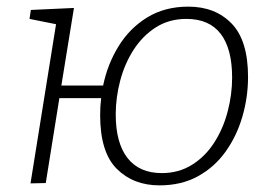

<svg xmlns="http://www.w3.org/2000/svg" viewBox="-20 -552 826 579"><path d="M72 1 149 -479 69 -495 73 -522 203 -528 165 -294H291Q304 -358 337.5 -412.5Q371 -467 424 -499.5Q477 -532 548 -532Q629 -532 678.5 -481Q728 -430 728 -320Q728 -259 711 -200.5Q694 -142 660.5 -95Q627 -48 577 -20.5Q527 7 461 7Q382 7 332 -43Q282 -93 282 -205Q282 -231 285 -256H159L118 0ZM542 -495Q490 -495 450 -469.5Q410 -444 383 -402Q356 -360 342.5 -309Q329 -258 329 -207Q329 -121 364.5 -75.5Q400 -30 468 -30Q519 -30 559 -55Q599 -80 626 -122Q653 -164 666.5 -215.5Q680 -267 680 -318Q680 -405 645.5 -450Q611 -495 542 -495Z"/></svg>

Font: Bitter Light
Style: Italic
Weight: 300
Italic angle: -9°
Designer: Sol Matas, and Bitter project Authors
Foundry: Sol Matas
Version: Version 2.001